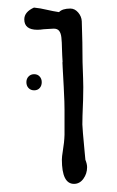

<svg xmlns="http://www.w3.org/2000/svg" viewBox="-20 -687 300 494"><path d="M204.1 -256.8Q204.1 -240.2 194.6 -227.1Q185.1 -213.9 170.4 -213.9Q139.2 -213.9 139.2 -276.4Q139.2 -283.7 141.6 -298.3Q145.5 -321.3 146 -340.3V-404.3Q146 -424.3 144.5 -451.2L144 -462.9L141.1 -516.1V-517.1L140.6 -526.9H141.1L140.1 -544.4L139.6 -557.6Q139.2 -580.1 137.9 -590.8Q136.7 -601.6 132.3 -607.4Q127.9 -613.3 118.2 -613.3L92.8 -611.8Q83.5 -610.4 76.2 -610.4Q42.5 -610.4 42.5 -637.2Q42.5 -656.2 67.4 -667.5Q83.5 -666 101.6 -661.6Q116.2 -658.2 131.8 -655.8Q140.6 -665 161.1 -665Q172.4 -665 181.2 -654.8Q189.9 -644.5 190.4 -632.3Q192.4 -576.7 192.4 -526.9Q194.3 -476.1 194.3 -462.9L193.8 -429.7Q193.4 -426.8 193.4 -419.9Q191.9 -384.8 191.9 -367.2V-366.7Q191.9 -357.9 197.8 -295.9L199.7 -275.9Q204.1 -265.1 204.1 -256.8ZM87.4 -475.6Q87.4 -466.3 82 -460.4Q76.7 -454.6 67.9 -454.6Q59.1 -454.6 53.5 -460.4Q47.9 -466.3 47.9 -475.6Q47.9 -484.4 53.5 -490.2Q59.1 -496.1 67.9 -496.1Q76.7 -496.1 82 -490.2Q87.4 -484.4 87.4 -475.6Z"/></svg>

Font: Amatica SC
Style: Bold
Weight: 400
Designer: Vernon Adams, Ben Nathan
Foundry: newtypography
Version: Version 2.000